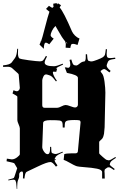

<svg xmlns="http://www.w3.org/2000/svg" viewBox="-22 -1150 804 1243"><path d="M402.8 -841.3 403.8 -860.4V-869.1L400.9 -876L401.9 -877Q400.9 -881.8 390.9 -893.6Q380.9 -905.3 362.3 -938.5Q343.8 -971.7 336.9 -981.9Q322.8 -967.8 314.2 -949.7Q305.7 -931.6 305.7 -921.9Q305.7 -912.1 325.7 -899.9L296.9 -863.3Q281.2 -874 275.9 -874Q261.7 -874 261.7 -834L233.9 -861.3L240.7 -877L238.8 -878.9L243.7 -882.3Q250 -897 269.3 -972.7Q288.6 -1048.3 298.8 -1076.2L297.9 -1074.2Q297.9 -1075.2 275.9 -1092.3L294.9 -1112.3Q314.9 -1099.1 316.9 -1099.1L324.7 -1106Q322.8 -1114.7 322.8 -1126L344.7 -1129.9Q346.2 -1123 347.7 -1121.1L353 -1128.9L373 -1116.2Q364.7 -1103.5 364.7 -1103V-1101.1Q390.6 -1071.8 443.8 -947.3Q450.2 -933.1 463.4 -919.9Q476.6 -906.7 492.7 -900.9L480 -858.9Q460.4 -866.2 451.2 -866.2Q441.9 -866.2 439 -861.1Q436 -856 433.1 -839.4ZM410.6 -877.9 407.7 -874 413.1 -865.2ZM524.4 -752Q533.2 -756.3 533.2 -778.8V-798.8H541.5Q542.5 -784.7 543.5 -777.3Q544.4 -770 544.7 -767.6Q544.9 -765.1 546.4 -762.5Q547.9 -759.8 548.1 -758.8Q548.3 -757.8 551 -756.6Q553.7 -755.4 554.4 -755.1Q555.2 -754.9 559.1 -754.2Q563 -753.4 564.2 -752.7Q565.4 -752 573.2 -752.4Q581.1 -752.9 606.9 -762.7Q632.8 -772.5 643.6 -779.5Q654.3 -786.6 657.2 -795.4Q660.2 -804.2 663.1 -832L670.4 -831.1Q668.5 -815.9 668.5 -800.5Q668.5 -785.2 673.1 -779.5Q677.7 -773.9 689.5 -773.9Q701.2 -773.9 723.1 -776.9L725.1 -769Q698.2 -765.6 689.7 -762Q681.2 -758.3 677.2 -751L670.4 -733.9Q668.5 -728 668.5 -725.1Q668.5 -711.9 694.3 -690.9L686.5 -681.2Q659.7 -703.1 652.1 -703.1Q644.5 -703.1 635.3 -694.8Q629.4 -692.4 629.4 -688.7Q629.4 -685.1 639.4 -673.1Q649.4 -661.1 654.8 -620.1Q660.2 -579.1 660.2 -549.8L655.3 -326.2Q654.3 -317.9 653.3 -304Q652.3 -290 651.4 -283.9Q650.4 -277.8 647.5 -268.6Q643.1 -252.9 631.6 -244.6Q620.1 -236.3 620.1 -229V-158.2Q620.1 -153.8 642.6 -134.5Q665 -115.2 667.5 -115.2L682.1 -111.8Q691.4 -111.8 725.1 -133.8L728.5 -127.9Q705.6 -113.3 698.7 -106.7Q691.9 -100.1 690.4 -92.8V-90.8Q688.5 -88.9 688.5 -85Q688.5 -79.1 720.2 -56.2L716.3 -48.8Q691.4 -66.9 683.8 -66.9Q676.3 -66.9 672.4 -64.9L660.2 -56.2Q654.3 -52.7 654.3 -41L655.3 -28.8L656.2 5.9H639.2V-35.2Q639.2 -51.3 606 -57.9Q572.8 -64.5 528.3 -67.4Q483.9 -70.3 470.2 -75.4Q456.5 -80.6 430.7 -95.5Q404.8 -110.4 390.1 -115.2L394 -151.9Q407.2 -157.2 438.5 -157.2H465.3Q482.4 -157.2 482.4 -172.9L499.5 -356.9Q499.5 -369.1 491.2 -371.1Q481 -373 458.7 -373Q436.5 -373 420.7 -370.4Q404.8 -367.7 400.6 -359.4Q396.5 -351.1 396.5 -324.2H384.3Q384.3 -351.1 380.4 -359.4Q376.5 -367.7 362.8 -369.9Q349.1 -372.1 304.2 -372.1Q259.3 -372.1 257.3 -355L251.5 -200.2Q250.5 -187 262.2 -169.4Q273.9 -151.9 286.1 -151.9Q302.2 -151.9 302.2 -186V-199.2H309.1Q310.1 -165 313 -161.6Q315.9 -158.2 320.3 -157.2L331.1 -153.8Q333.5 -152.8 340.1 -152.8Q346.7 -152.8 383.3 -168L385.3 -163.1Q348.6 -147.9 338.4 -134.8L336.4 -129.9Q331.1 -122.6 331.1 -117.2L339.4 -121.1L337.4 -113.8Q333.5 -113.8 331.1 -112.8Q333.5 -100.1 350.1 -79.1L340.3 -70.8Q318.4 -101.1 305.2 -101.1Q282.7 -101.1 222.7 -72Q162.6 -43 157 -40.8Q151.4 -38.6 148.4 -36.1Q139.6 -28.8 136.2 5.9L126.5 4.9Q127.4 -5.9 127.4 -22.9Q127.4 -40 120.1 -40Q112.8 -40 107.4 -34.4Q102.1 -28.8 102.1 -21V-7.8Q102.1 0.5 95.7 13.9Q89.4 27.3 89.4 56.2V73.2H86.4Q84 28.8 79.1 22.9L77.1 17.1Q73.2 13.2 64.7 13.2Q56.2 13.2 32.2 18.1L31.2 13.2Q64.9 4.9 67.9 1.2Q70.8 -2.4 71 -4.9Q71.3 -7.3 80.6 -33.7Q89.8 -60.1 89.4 -61L71.3 -91.8Q69.3 -96.2 20.5 -106L22.5 -123L54.2 -118.2Q71.3 -118.2 88.9 -131.6Q106.4 -145 106.4 -151.9V-318.8Q106.4 -327.1 98.4 -345.2Q90.3 -363.3 90.3 -372.1V-523.9Q90.3 -528.8 59.1 -544.9L65.4 -565.9Q80.6 -559.1 87.2 -559.1Q93.8 -559.1 100.1 -565.7Q106.4 -572.3 106.4 -581.1L99.1 -667Q99.1 -669.9 94.2 -674.8L56.2 -709Q45.9 -717.8 27.6 -717.8Q9.3 -717.8 -2 -716.8V-727.1Q40 -730 53.2 -745.1L75.2 -774.9Q87.4 -792 89.4 -834H95.2Q94.2 -825.2 94.2 -804.2Q94.2 -783.2 102.1 -772.9Q109.9 -767.1 164.1 -760Q218.3 -752.9 234.6 -752.9Q251 -752.9 257.1 -759.5Q263.2 -766.1 275.4 -788.1L282.2 -784.2Q267.1 -756.8 267.1 -745.1Q267.1 -721.2 328.1 -721.2Q344.2 -721.2 384.3 -737.8L386.2 -731.9Q350.1 -716.8 338.4 -705.1L348.1 -707L342.3 -685.1L322.3 -686Q320.3 -684.1 320.3 -682.1Q320.3 -663.6 346.2 -627L340.3 -623Q323.2 -645.5 314.7 -653.1Q306.2 -660.6 296.4 -663.1L280.3 -668H275.4Q264.6 -668 258.1 -652.8Q251.5 -637.7 251.5 -629.9V-469.2Q251.5 -452.1 267.1 -452.1H348.1Q358.4 -452.1 375.5 -461.2Q392.6 -470.2 403.1 -470.2Q413.6 -470.2 434.3 -462.2Q455.1 -454.1 463.6 -454.1Q472.2 -454.1 477.3 -459.5Q482.4 -464.8 482.4 -472.2V-646Q482.4 -665 411.1 -678.2L397.5 -713.9Q408.7 -713.9 418.5 -710.9Q424.8 -710.9 429 -716.3Q433.1 -721.7 433.1 -731.9Q433.1 -742.2 428.2 -762.2L439.5 -765.1Q446.8 -738.8 452.6 -732.4Q458.5 -726.1 470.2 -726.1H474.1Q479 -726.1 494.4 -739Q509.8 -752 524.4 -752Z"/></svg>

Font: Eater Caps
Style: Regular
Weight: 400
Version: Version 001.002